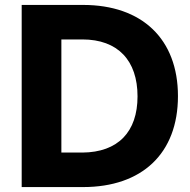

<svg xmlns="http://www.w3.org/2000/svg" viewBox="-20 -759 772 779"><path d="M702 -369C702 -601 556 -739 317 -739H68V0H317C556 0 702 -136 702 -369ZM229 -140V-599H314C459 -599 538 -513 538 -368C538 -224 459 -141 314 -140Z"/></svg>

Font: Malmofest
Style: Bold
Weight: 700
Designer: Jonny Pinhorn (Poppins), Kolossal
Version: Version 1.004;Glyphs 3.1.2 (3151)